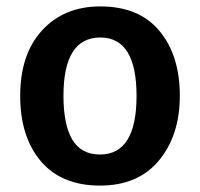

<svg xmlns="http://www.w3.org/2000/svg" viewBox="-20 -564 624 599"><path d="M292 15Q172 15 107.5 -61Q43 -137 43 -265Q43 -395 111.5 -469.5Q180 -544 293 -544Q414 -544 477.5 -467.5Q541 -391 541 -265Q541 -142 476 -63.5Q411 15 292 15ZM292 -82Q406 -82 406 -265Q406 -447 293 -447Q178 -447 178 -265Q178 -175 205.5 -128.5Q233 -82 292 -82Z"/></svg>

Font: Trujillo Medium
Style: Regular
Weight: 500
Designer: Fira Sans original fonts by bBox Type GmbH, Carrois Corporate GbR, & Edenspiekermann AG / Changes by Cristiano Sobral
Foundry: Fira Sans original fonts by bBox Type GmbH, Carrois Corporate GbR, & Edenspiekermann AG / Changes by Cristiano Sobral
Version: Version 4.301;October 17, 2021;FontCreator 14.0.0.2814 64-bi